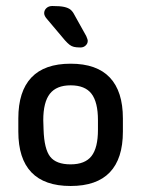

<svg xmlns="http://www.w3.org/2000/svg" viewBox="-20 -609 470 639"><path d="M41 -215V-171Q41 -81 84.5 -35.5Q128 10 215 10Q302 10 345.5 -35.5Q389 -81 389 -171V-215Q389 -305 345.5 -351Q302 -397 215 -397Q128 -397 84.5 -351Q41 -305 41 -215ZM306 -209V-177Q306 -117 284.5 -89.5Q263 -62 215 -62Q167 -62 147 -87.5Q127 -113 125 -178L124 -209Q124 -269 146 -297Q168 -325 215 -325Q263 -325 284.5 -297Q306 -269 306 -209ZM137 -545 196 -475Q205 -465 211.5 -460Q218 -455 226 -453Q234 -451 248 -451Q258 -451 265 -457.5Q272 -464 272 -473Q272 -476 270.5 -480Q269 -484 267 -489L228 -559Q222 -571 214.5 -577Q207 -583 193.5 -586Q180 -589 154 -589Q142 -589 134.5 -582Q127 -575 127 -565Q127 -556 137 -545Z"/></svg>

Font: Beiruti Medium
Style: Regular
Weight: 500
Designer: Arlette Boutros
Foundry: Boutros
Version: Version 1.41